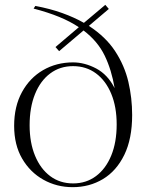

<svg xmlns="http://www.w3.org/2000/svg" viewBox="-20 -764 614 794"><path d="M280.5 10Q214.5 10 159.5 -20.8Q104.5 -51.5 71.5 -108.2Q38.5 -165 38.5 -243.5Q38.5 -324 70.8 -383Q103 -442 158.2 -474Q213.5 -506 282 -506Q330 -506 377.8 -480.8Q425.5 -455.5 454 -399.5Q441.5 -475 412.8 -534.2Q384 -593.5 325.5 -638L224.5 -552.5L209.5 -569.5L306 -651.5Q271 -675 224.8 -694Q178.5 -713 119 -728.5L126 -739.5Q187.5 -728 237.5 -710Q287.5 -692 327 -669.5L415.5 -744L430 -727L347.5 -657Q417.5 -611.5 456.2 -552.2Q495 -493 510.8 -425.8Q526.5 -358.5 526.5 -288.5Q526.5 -190 494 -123.5Q461.5 -57 405.8 -23.5Q350 10 280.5 10ZM282.5 -5.5Q336.5 -5.5 377 -35.8Q417.5 -66 440 -120.8Q462.5 -175.5 462.5 -249.5Q462.5 -322 440 -376.2Q417.5 -430.5 377 -460.5Q336.5 -490.5 282 -490.5Q228 -490.5 187.5 -460.2Q147 -430 124.8 -375Q102.5 -320 102.5 -246Q102.5 -174 125 -119.8Q147.5 -65.5 187.8 -35.5Q228 -5.5 282.5 -5.5Z"/></svg>

Font: Newsreader 72pt Light
Style: Regular
Weight: 300
Designer: Hugues Gentile
Foundry: Production Type
Version: Version 1.003; ttfautohint (v1.8.3)